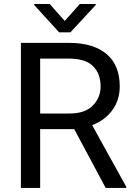

<svg xmlns="http://www.w3.org/2000/svg" viewBox="-20 -921 656 941"><path d="M498 0 343.8 -288.1H176.8V0H82.5V-710.9H317.9Q437.5 -710.9 502.2 -656.2Q566.9 -601.6 566.9 -497.6Q566.9 -431.2 531 -381.6Q495.1 -332 431.6 -307.6L598.6 -5.9V0ZM317.9 -633.8H176.8V-364.7H320.8Q396.5 -364.7 434.8 -403.6Q473.1 -442.4 473.1 -497.6Q473.1 -559.1 436.3 -596.4Q399.4 -633.8 317.9 -633.8ZM223.6 -901.4 297.4 -818.4 371.1 -901.4H449.2V-896.5L325.2 -762.7H269.5L147.5 -896.5V-901.4Z"/></svg>

Font: Vazirmatn RD UI
Style: Regular
Weight: 400
Designer: Saber Rastikerdar
Foundry: Saber Rastikerdar
Version: Version 33.003